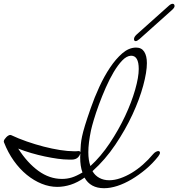

<svg xmlns="http://www.w3.org/2000/svg" viewBox="-20 -967 941 1013"><path d="M394 -170Q403 -170 404 -163Q405 -187 406.5 -205.5Q408 -224 413 -247.5Q418 -271 428.5 -305.5Q439 -340 459 -397Q478 -452 504 -508.5Q530 -565 560.5 -610.5Q591 -656 625 -685.5Q659 -715 696 -716H698Q727 -716 741 -694Q755 -672 755 -634Q755 -587 735.5 -515Q716 -443 679 -363Q642 -283 588.5 -203.5Q535 -124 468 -64Q481 -41 504 -28.5Q527 -16 556 -16Q584 -16 614.5 -26.5Q645 -37 675 -55Q705 -73 734 -98.5Q763 -124 788 -154Q795 -162 801.5 -165.5Q808 -169 814 -170Q824 -170 824 -161Q824 -154 815 -142Q785 -104 748.5 -73.5Q712 -43 674 -20.5Q636 2 599 14Q562 26 529 26Q457 26 426 -30Q389 -4 353 7.5Q317 19 282 19Q241 19 200 2.5Q159 -14 121.5 -44.5Q84 -75 53 -118.5Q22 -162 1 -216Q0 -217 0 -220Q0 -226 4 -232Q8 -238 13.5 -243.5Q19 -249 24.5 -252Q30 -255 34 -255Q35 -255 36 -254.5Q37 -254 39 -254Q77 -236 121.5 -220.5Q166 -205 210.5 -193.5Q255 -182 296.5 -175.5Q338 -169 369 -169Q376 -169 382 -169Q388 -169 394 -170ZM404 -157Q399 -144 392.5 -137.5Q386 -131 377.5 -128Q369 -125 360.5 -125Q352 -125 343 -125Q317 -125 284.5 -129.5Q252 -134 216.5 -141.5Q181 -149 145 -159.5Q109 -170 76 -183Q124 -108 182.5 -65.5Q241 -23 307 -23Q334 -23 358.5 -30.5Q383 -38 415 -57Q403 -90 403 -137Q403 -142 403.5 -147Q404 -152 404 -157ZM457 -91Q512 -141 559 -211.5Q606 -282 640 -354.5Q674 -427 693 -493.5Q712 -560 712 -603Q712 -673 672 -673H671Q648 -672 625 -648Q602 -624 580 -587Q558 -550 538 -504.5Q518 -459 502 -415.5Q486 -372 475 -335Q464 -298 460 -279Q446 -211 446 -164Q446 -122 457 -91ZM871 -937Q882 -947 891 -947Q896 -947 898.5 -943.5Q901 -940 901 -935Q901 -926 886 -913L716 -761Q703 -750 696 -750Q687 -750 687 -761Q687 -772 701 -785Z"/></svg>

Font: Discipuli Britannica
Style: Regular
Weight: 400
Designer: Peter Wiegel
Foundry: Peter Wiegel
Version: Version 0.001 2009